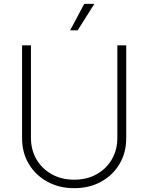

<svg xmlns="http://www.w3.org/2000/svg" viewBox="-20 -962 767 993"><path d="M363.8 11.2Q285.6 11.2 224.6 -22.5Q163.6 -56.2 128.9 -114.3Q94.2 -172.4 94.2 -246.6V-727.5H140.1V-249Q140.1 -186.5 168.7 -137.7Q197.3 -88.9 247.8 -60.8Q298.3 -32.7 363.8 -32.7Q429.7 -32.7 479.7 -60.8Q529.8 -88.9 558.3 -137.7Q586.9 -186.5 586.9 -249V-727.5H632.8V-246.6Q632.8 -172.4 598.4 -114.3Q564 -56.2 503.2 -22.5Q442.4 11.2 363.8 11.2ZM342.8 -805.2 415.5 -941.9H467.8L381.8 -805.2Z"/></svg>

Font: Inter ExtraLight
Style: Regular
Weight: 250
Designer: Rasmus Andersson
Foundry: rsms
Version: Version 4.001;git-66647c0bb